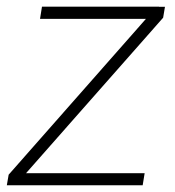

<svg xmlns="http://www.w3.org/2000/svg" viewBox="-30 -548 517 568"><path d="M397.9 -35.6 392.1 0H3.4L8.8 -35.6ZM452.6 -495.6 15.6 0H-9.8L-4.4 -31.2L433.1 -527.8H458ZM440.4 -528.3 435.5 -492.2H88.4L94.2 -528.3Z"/></svg>

Font: Roboto ExtraLight
Style: Italic
Weight: 250
Designer: Christian Robertson
Foundry: Google
Version: Version 3.009; 2024